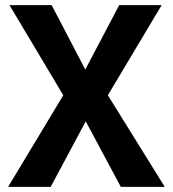

<svg xmlns="http://www.w3.org/2000/svg" viewBox="-20 -731 676 751"><path d="M313.5 -459 446.3 -710.9H612.3L401.9 -358.4L624.5 0H452.6L315.4 -256.3L178.2 0H11.7L227.5 -358.4L17.1 -710.9H182.1Z"/></svg>

Font: Roboto Web
Style: Bold
Weight: 700
Designer: Google
Version: Version 1.200310; 2013